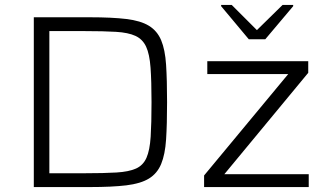

<svg xmlns="http://www.w3.org/2000/svg" viewBox="-20 -758 1330 778"><path d="M117 0V-688H344Q434 -688 492 -681Q550 -674 583.5 -653.5Q617 -633 633 -595Q649 -557 653 -495.5Q657 -434 657 -344Q657 -254 653 -193Q649 -132 633 -93.5Q617 -55 583.5 -34.5Q550 -14 492 -7Q434 0 344 0ZM180 -56H324Q401 -56 451.5 -59Q502 -62 531 -75Q560 -88 573.5 -118.5Q587 -149 590.5 -204Q594 -259 594 -344Q594 -429 590 -484Q586 -539 572 -569Q558 -599 529 -612.5Q500 -626 450 -629Q400 -632 324 -632H180ZM807 0V-47L1148 -458H820V-510H1229V-463L889 -52H1231V0ZM988 -599 876 -733V-738H919L1021 -636L1125 -738H1168V-733L1055 -599Z"/></svg>

Font: Saira SemiExpanded Light
Style: Regular
Weight: 300
Width: 6
Designer: Hector Gatti with collaboration of the Omnibus-Type team
Foundry: Omnibus-Type
Version: Version 1.101